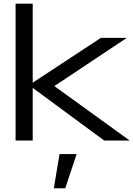

<svg xmlns="http://www.w3.org/2000/svg" viewBox="-20 -770 730 1052"><path d="M65.4 0V-750H159.2V-316.9L532.7 -562.5H674.8L277.8 -298.3L690.4 0H550.8L159.2 -288.6V0ZM399.9 74.2 337.4 261.7H274.9L306.2 74.2Z"/></svg>

Font: Michroma
Style: Regular
Weight: 400
Designer: Vernon Adams
Foundry: Vernon Adams
Version: Version 1.100; ttfautohint (v1.8.4.7-5d5b);gftools[0.9.29]